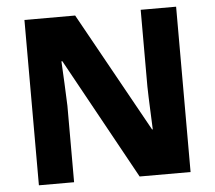

<svg xmlns="http://www.w3.org/2000/svg" viewBox="-51 -770 925 826"><g transform="rotate(-5 411.5 -357.0)"><path d="M739 0V-714H586V-383C587 -325 591 -254 593 -197H590L303 -714H84V0H236V-330C234 -391 230 -465 227 -523H231L519 0Z"/></g></svg>

Font: Noto Sans Gurmukhi ExtraBold
Style: Regular
Weight: 800
Designer: Jelle Bosma - Monotype Design Team
Foundry: Monotype Imaging Inc.
Version: Version 2.004